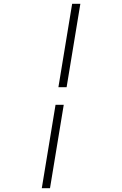

<svg xmlns="http://www.w3.org/2000/svg" viewBox="-20 -843 640 1006"><path d="M286 -386 358 -823H401L329 -386ZM199 143 271 -294H314L242 143Z"/></svg>

Font: Iosevka Etoile XLtObl
Style: Regular
Weight: 200
Italic angle: -9°
Designer: Belleve Invis
Foundry: Belleve Invis
Version: Version 15.5.2; ttfautohint (v1.8.4)